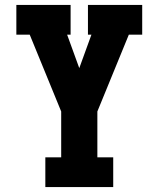

<svg xmlns="http://www.w3.org/2000/svg" viewBox="-20 -540 640 775"><path d="M163 215V95H227V-90L100 -400H46V-520H265V-400H251L300 -265L349 -400H335V-520H554V-400H500L373 -90V95H437V215Z"/></svg>

Font: Iosevka Etoile Heavy
Style: Regular
Weight: 900
Designer: Belleve Invis
Foundry: Belleve Invis
Version: Version 22.1.2; ttfautohint (v1.8.4)